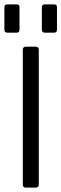

<svg xmlns="http://www.w3.org/2000/svg" viewBox="-20 -856 280 876"><path d="M0 -721V-822Q0 -836 13 -836H56Q69 -836 69 -823V-721Q69 -707 56 -707H13Q0 -707 0 -721ZM171 -721V-822Q171 -836 184 -836H227Q240 -836 240 -823V-721Q240 -707 227 -707H184Q171 -707 171 -721ZM157 -629V-14Q157 0 143 0H98Q84 0 84 -14V-629Q84 -643 98 -643H143Q157 -643 157 -629Z"/></svg>

Font: Rajdhani Medium
Style: Regular
Weight: 500
Designer: Satya Rajpurohit, Jyotish Sonowal
Foundry: Indian Type Foundry
Version: Version 1.201 February 1, 2022